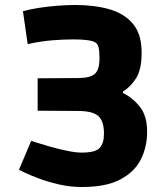

<svg xmlns="http://www.w3.org/2000/svg" viewBox="-20 -737 672 770"><path d="M308 13Q261 13 216 2.5Q171 -8 135 -21.5Q99 -35 77.5 -45.5Q56 -56 56 -56L105 -172Q105 -172 127 -165Q149 -158 182.5 -148.5Q216 -139 250 -132Q284 -125 308 -125Q362 -125 379.5 -143.5Q397 -162 397 -201Q397 -251 374.5 -271.5Q352 -292 292 -292L131 -293V-423L292 -424Q342 -424 360.5 -441Q379 -458 379 -503Q379 -532 375.5 -545.5Q372 -559 366 -564Q357 -572 333.5 -575.5Q310 -579 275 -579Q238 -579 191 -575.5Q144 -572 91 -560L72 -692Q100 -700 136 -705.5Q172 -711 210.5 -714Q249 -717 282 -717Q360 -717 420 -699.5Q480 -682 514 -640.5Q548 -599 548 -526Q548 -457 525 -422Q502 -387 473 -370V-364Q511 -346 540.5 -309.5Q570 -273 570 -208Q570 -148 545 -98Q520 -48 463 -17.5Q406 13 308 13Z"/></svg>

Font: Ruda SemiBold
Style: Bold
Weight: 900
Designer: Mariela Monsalve and Angelina Sanchez
Foundry: Mariela Monsalve and Angelina Sanchez
Version: Version 2.000